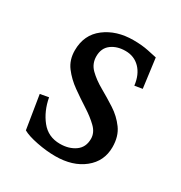

<svg xmlns="http://www.w3.org/2000/svg" viewBox="-120 -552 612 649"><g transform="rotate(30 185.5 -228.0)"><path d="M184 8Q150 8 112 0.5Q74 -7 55 -18L34 -148L67 -154Q76 -105 103.5 -70.5Q131 -36 177 -36Q212 -36 236 -53Q260 -70 260 -103Q260 -127 240 -146.5Q220 -166 191 -184.5Q162 -203 132.5 -224Q103 -245 83 -271.5Q63 -298 63 -335Q63 -396 107.5 -430Q152 -464 218 -464Q251 -464 277 -458.5Q303 -453 312 -451L327 -337L297 -332Q292 -373 269.5 -396Q247 -419 213 -419Q180 -419 158 -402.5Q136 -386 136 -354Q136 -325 156.5 -305Q177 -285 207 -268Q237 -251 266.5 -232Q296 -213 316.5 -185Q337 -157 337 -115Q337 -60 294.5 -26Q252 8 184 8Z"/></g></svg>

Font: Joan
Style: Regular
Weight: 400
Designer: Paolo Biagini
Version: Version 1.001; ttfautohint (v1.8.4.7-5d5b);gftools[0.9.30]